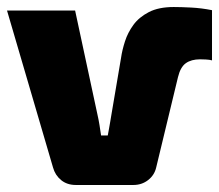

<svg xmlns="http://www.w3.org/2000/svg" viewBox="-23 -527 624 547"><path d="M193 0Q168 0 151 -14Q134 -28 128 -50L-3 -497H191L255 -199Q258 -186 260.5 -170.5Q263 -155 265 -141H284Q286 -150 287.5 -160Q289 -170 291 -180Q293 -190 294 -198L322 -363Q325 -384 333 -409Q341 -434 357 -456Q373 -478 401 -492.5Q429 -507 472 -507Q492 -507 521.5 -505.5Q551 -504 581 -498V-355Q574 -357 563.5 -357.5Q553 -358 547 -358Q522 -358 506.5 -347Q491 -336 484 -307L422 -50Q417 -28 399 -14Q381 0 357 0Z"/></svg>

Font: Exo 2 Black
Style: Regular
Weight: 900
Designer: Natanael Gama
Foundry: Natanael Gama
Version: Version 2.010